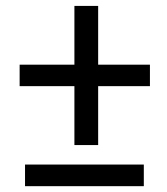

<svg xmlns="http://www.w3.org/2000/svg" viewBox="-20 -639 574 659"><path d="M316.9 -417H494.6V-343.3H316.9V-141.1H235.4V-343.3H47.4V-417H235.4V-618.7H316.9ZM473.6 0H65.9V-74.2H473.6Z"/></svg>

Font: Vazir FD-UI
Style: Regular-FD-UI
Weight: 400
Designer: Saber Rastikerdar
Foundry: Saber Rastikerdar
Version: Version 30.1.0